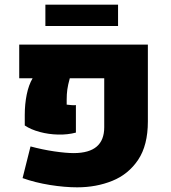

<svg xmlns="http://www.w3.org/2000/svg" viewBox="-20 -780 723 814"><path d="M307.1 14.2Q254.4 14.2 191.7 4.2Q128.9 -5.9 75.7 -24.9L109.4 -159.2Q160.2 -145.5 210.2 -138.2Q260.3 -130.9 293 -130.9Q358.4 -131.3 390.1 -158.7Q421.9 -186 421.9 -240.7V-448.2H275.9Q268.1 -419.9 265.4 -400.4Q262.7 -380.9 262.7 -356.9V-336.4Q272.9 -335 284.9 -334.2Q296.9 -333.5 301.8 -334.5V-217.8Q266.6 -208.5 226.3 -209.5Q186 -210.4 148.7 -220.5Q111.3 -230.5 85 -248V-292.5Q85 -338.4 93.3 -379.2Q101.6 -419.9 118.2 -448.2H61.5V-590.8H606.9V-265.1Q606.9 -164.1 565.7 -102.5Q524.4 -41 456.3 -13.4Q388.2 14.2 307.1 14.2ZM172.4 -669.9V-760.3H480.5V-669.9Z"/></svg>

Font: Heebo Black
Style: Regular
Weight: 900
Designer: Oded Ezer
Foundry: Ezer Type House
Version: Version 3.100